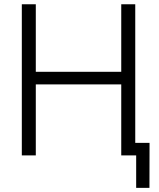

<svg xmlns="http://www.w3.org/2000/svg" viewBox="-20 -748 765 924"><path d="M85 0V-727.5H152.3V-402.3H563.5V-727.5H630.9V0H563.5V-341.8H152.3V0ZM635.3 156.2V0H593.3V-60.5H699.7L699.2 156.2Z"/></svg>

Font: Inter 24pt Light
Style: Regular
Weight: 300
Designer: Rasmus Andersson
Foundry: rsms
Version: Version 4.001;git-66647c0bb